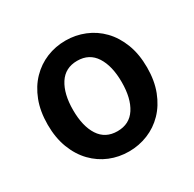

<svg xmlns="http://www.w3.org/2000/svg" viewBox="-120 -632 783 773"><g transform="rotate(-30 272.0 -245.5)"><path d="M272 12Q225 12 183.5 -5Q142 -22 110 -55Q78 -88 59.5 -136Q41 -184 41 -245Q41 -307 59.5 -355Q78 -403 110 -436Q142 -469 183.5 -486Q225 -503 272 -503Q318 -503 360 -486Q402 -469 434 -436Q466 -403 484.5 -355Q503 -307 503 -245Q503 -184 484.5 -136Q466 -88 434 -55Q402 -22 360 -5Q318 12 272 12ZM272 -82Q328 -82 356.5 -126Q385 -170 385 -245Q385 -320 356.5 -364.5Q328 -409 272 -409Q216 -409 187.5 -364.5Q159 -320 159 -245Q159 -170 187.5 -126Q216 -82 272 -82Z"/></g></svg>

Font: Giro Semibold
Style: Regular
Weight: 600
Designer: Paul D. Hunt
Foundry: Adobe Systems Incorporated
Version: Version 1.000;PS 1.0;hotconv 1.0.88;makeotf.lib2.5.647800